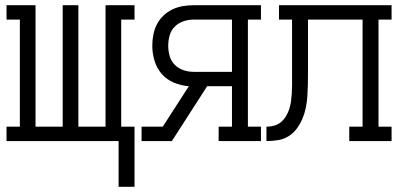

<svg xmlns="http://www.w3.org/2000/svg" viewBox="-20 -540 1540 735"><path d="M434 175V0H5V-55H56V-465H5V-520H116V-55H220V-520H280V-55H384V-520H495V-465H444V-55H495V175Z M522 0V-55H603L703 -210Q674 -212 646 -223.5Q618 -235 599 -257Q580 -279 571.5 -307.5Q563 -336 563 -365Q563 -386 567 -407Q571 -428 580.5 -446.5Q590 -465 605.5 -480Q621 -495 640 -504Q659 -513 679.5 -516.5Q700 -520 721 -520H979V-465H929V-55H979V0H817V-55H868V-210H773L638 0ZM868 -265V-465H721Q701 -465 682 -458.5Q663 -452 649 -438Q635 -424 629.5 -404.5Q624 -385 624 -365Q624 -345 629.5 -325.5Q635 -306 649 -292Q663 -278 682 -271.5Q701 -265 721 -265Z M1000 0V-55Q1015 -55 1029.5 -59Q1044 -63 1055.5 -72.5Q1067 -82 1075 -95.5Q1083 -109 1087.5 -123Q1092 -137 1094 -152Q1096 -167 1097 -182Q1098 -197 1098 -212Q1098 -227 1098 -242V-465H1048V-520H1479V-465H1429V-55H1479V0H1317V-55H1368V-465H1159V-257Q1159 -236 1158.5 -214Q1158 -192 1156.5 -170Q1155 -148 1150.5 -126.5Q1146 -105 1137.5 -85Q1129 -65 1116 -47.5Q1103 -30 1084.5 -18.5Q1066 -7 1044 -3.5Q1022 0 1000 0Z"/></svg>

Font: Iosevka Curly Slab Light
Style: Regular
Weight: 300
Monospace: yes
Designer: Belleve Invis
Foundry: Belleve Invis
Version: Version 22.1.2; ttfautohint (v1.8.4)